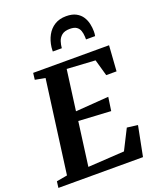

<svg xmlns="http://www.w3.org/2000/svg" viewBox="-187 -1116 1005 1222"><g transform="rotate(-20 315.5 -505.0)"><path d="M-7.5 0 -2 -43 71 -56 155 -685.5 86.5 -698 92 -743H606L594 -570.5H524L492.5 -682L301 -693.5L264.5 -420L489 -436.5L475.5 -344.5L257 -357L217.5 -60.5L464 -75.5L533 -212L605.5 -203L565.5 0ZM411.5 -1010.5Q452.5 -1010.5 478.8 -996.2Q505 -982 519.5 -959.5Q534 -937 539.8 -910.5Q545.5 -884 545.5 -859.5Q545.5 -851 544.8 -843Q544 -835 542.5 -828H481Q481 -832.5 480.8 -837.2Q480.5 -842 480.5 -847Q479.5 -869.5 473.2 -887.2Q467 -905 451.5 -915.8Q436 -926.5 407 -926.5Q371 -926.5 352 -911Q333 -895.5 325.8 -872.8Q318.5 -850 317 -828H256Q256 -835.5 256.5 -842.2Q257 -849 257.5 -856.5Q263 -900 282 -935Q301 -970 333.5 -990.2Q366 -1010.5 411.5 -1010.5Z"/></g></svg>

Font: Merriweather 36pt
Style: Bold Italic
Weight: 700
Italic angle: -7.8°
Version: Version 2.101